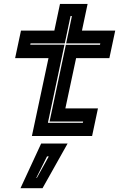

<svg xmlns="http://www.w3.org/2000/svg" viewBox="-20 -697 616 984"><path d="M143.5 0 228.5 -399H57.5L87.5 -540H258.5L287.5 -677H429L400 -540H570.5L540.5 -399H370L315 -141.5H482L452 0ZM225.5 -67.5H404.5L406 -74H234L317.5 -467.5H492.5L494 -474.5H319L348.5 -614.5H341.5L312 -474.5H136.5L135 -468H310.5ZM85 267.5 191 38.5H326.5L198 267.5ZM166 214.5H169L230 104.5H221Z"/></svg>

Font: Tourney Expanded ExtraBold
Style: Italic
Weight: 800
Width: 7
Italic angle: -12°
Designer: Tyler Finck
Foundry: Etcetera Type Co
Version: Version 1.010; ttfautohint (v1.8.3)